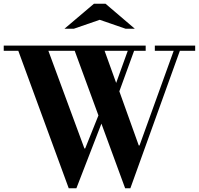

<svg xmlns="http://www.w3.org/2000/svg" viewBox="-42 -998 1065 1028"><path d="M326 10 56 -726H-22V-754H738V-726H676L597 -509L701 -219H705L888 -726H787V-754H1003V-726H921L656 10H628L501 -336L367 10ZM410 -203H414L485 -380L358 -726H217ZM580 -554 642 -726H518ZM303 -844 461 -978H523L680 -844H631L492 -892L353 -844Z"/></svg>

Font: Libre Bodoni SemiBold
Style: Regular
Weight: 600
Designer: Pablo Impallari, Rodrigo Fuenzalida
Foundry: Impallari Type
Version: Version 2.005;gftools[0.9.23]